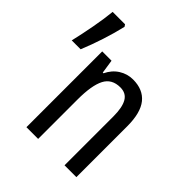

<svg xmlns="http://www.w3.org/2000/svg" viewBox="-198 -838 962 962"><g transform="rotate(45 283.0 -357.0)"><path d="M356 -547Q427 -547 464 -501.5Q501 -456 501 -360V0H417V-347Q417 -410 398.5 -442Q380 -474 339 -474Q279 -474 254.5 -426.5Q230 -379 230 -279V0H147V-537H213L224 -464H229Q248 -504 282 -525.5Q316 -547 356 -547ZM132 -714 139 -703Q125 -644 105.5 -584Q86 -524 63 -468H0Q14 -527 26.5 -594.5Q39 -662 44 -714Z"/></g></svg>

Font: Avrile Sans Condensed
Style: Regular
Weight: 400
Width: 3
Designer: Monotype Design Team
Foundry: Monotype Imaging Inc.
Version: Version 2.001;September 10, 2019;FontCreator 11.5.0.2425 64-